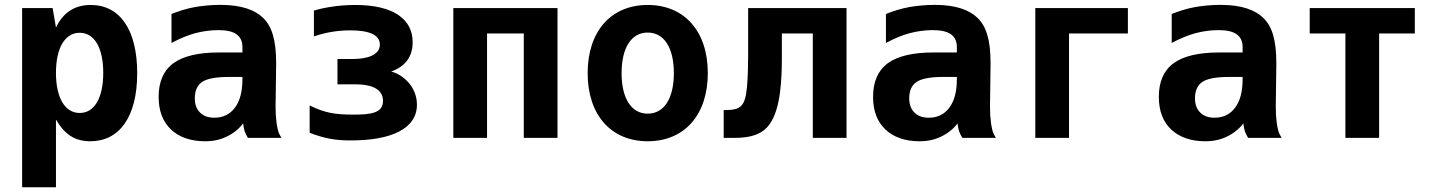

<svg xmlns="http://www.w3.org/2000/svg" viewBox="-20 -581 6061 809"><path d="M73.2 208H215.8V-77.1C253.4 -13.2 296.9 14.2 360.4 14.2C482.9 14.2 558.1 -87.9 558.1 -272.9C558.1 -455.1 485.4 -560.1 362.3 -560.1C292.5 -560.1 245.1 -526.4 215.8 -464.8L201.7 -546.9H73.2ZM315.9 -105C253.9 -105 215.8 -168.5 215.8 -273.9C215.8 -379.4 253.9 -442.9 315.9 -442.9C377.9 -442.9 415 -379.4 415 -273.9C415 -168.5 377.9 -105 315.9 -105Z M843.3 14.2C879.9 14.2 907.7 7.8 935.1 -5.4C962.9 -18.6 986.3 -37.1 1004.4 -61C1005.9 -47.9 1008.8 -34.7 1010.7 -28.3C1013.2 -21.5 1018.6 -9.8 1024.4 0H1166C1161.1 -7.3 1155.3 -18.6 1152.3 -28.3C1150.4 -34.7 1147.5 -47.9 1145.5 -61C1144.5 -69.3 1143.1 -83.5 1142.1 -96.2C1141.6 -105 1141.1 -120.1 1141.1 -133.8C1141.1 -157.2 1143.6 -278.3 1143.6 -314.5C1143.6 -415.5 1124.5 -470.7 1088.9 -505.4C1055.2 -538.1 999.5 -560.5 908.7 -560.5C866.2 -560.5 825.2 -555.7 798.8 -550.8C766.6 -544.9 729.5 -533.2 702.6 -522V-399.9C737.3 -418.9 772.5 -433.1 803.2 -441.4C835 -449.7 869.1 -454.1 899.9 -454.1C933.6 -454.1 959.5 -448.7 976.6 -436.5C992.2 -425.3 1001.5 -407.7 1001.5 -383.8V-359.9H902.3C815.9 -359.9 752 -344.7 710.4 -314.5C668 -283.2 648.4 -234.9 648.4 -172.9C648.4 -113.8 666 -67.9 700.7 -35.2C735.4 -2.4 784.7 14.2 843.3 14.2ZM883.3 -85C856.9 -85 837.4 -92.3 822.8 -106.9C808.1 -121.6 800.8 -140.6 800.8 -167C800.8 -198.7 811.5 -222.7 832.5 -236.3C853.5 -250 891.1 -256.8 944.3 -256.8H1001.5V-247.1C1001.5 -195.8 991.2 -156.2 970.2 -127.9C949.2 -99.1 919.4 -85 883.3 -85Z M1459 10.7C1628.4 10.7 1736.8 -38.6 1736.8 -140.1C1736.8 -213.4 1680.7 -265.6 1628.4 -279.8C1669.4 -293.5 1718.8 -327.1 1718.8 -402.8C1718.8 -500 1638.2 -560.1 1477.1 -560.1C1401.4 -560.1 1337.4 -546.9 1302.7 -536.6V-427.7C1353 -444.8 1403.3 -453.1 1456.1 -453.1C1538.6 -453.1 1580.6 -432.6 1580.6 -393.1C1580.6 -347.2 1522.9 -332.5 1468.8 -332.5H1401.9V-225.6H1481.4C1526.9 -225.6 1593.8 -214.8 1593.8 -155.8C1593.8 -104 1541.5 -98.1 1469.2 -98.1C1391.1 -98.1 1349.1 -105 1284.7 -136.7V-21.5C1352.1 4.4 1397.9 10.7 1459 10.7Z M1890.1 0H2032.2V-439.9H2187V0H2329.1V-546.9H1890.1Z M2709 14.2C2863.8 14.2 2962.4 -96.7 2962.4 -272.9C2962.4 -449.2 2863.8 -560.1 2709 -560.1C2554.7 -560.1 2456.1 -449.2 2456.1 -272.9C2456.1 -96.7 2554.7 14.2 2709 14.2ZM2709 -102.1C2640.6 -102.1 2599.1 -165.5 2599.1 -272.9C2599.1 -380.4 2640.6 -443.8 2709 -443.8C2777.8 -443.8 2819.3 -380.4 2819.3 -272.9C2819.3 -165.5 2777.8 -102.1 2709 -102.1Z M3029.3 0H3075.7C3147.9 0 3192.9 -17.1 3221.7 -56.2C3270 -121.1 3274.4 -248.5 3274.4 -343.8V-439.9H3404.8V0H3546.9V-546.9H3132.3V-341.8C3132.3 -303.2 3130.9 -252 3127.4 -214.4C3119.6 -132.8 3101.6 -117.2 3034.2 -117.2H3029.3Z M3853.5 14.2C3890.1 14.2 3918 7.8 3945.3 -5.4C3973.1 -18.6 3996.6 -37.1 4014.6 -61C4016.1 -47.9 4019 -34.7 4021 -28.3C4023.4 -21.5 4028.8 -9.8 4034.7 0H4176.3C4171.4 -7.3 4165.5 -18.6 4162.6 -28.3C4160.6 -34.7 4157.7 -47.9 4155.8 -61C4154.8 -69.3 4153.3 -83.5 4152.3 -96.2C4151.9 -105 4151.4 -120.1 4151.4 -133.8C4151.4 -157.2 4153.8 -278.3 4153.8 -314.5C4153.8 -415.5 4134.8 -470.7 4099.1 -505.4C4065.4 -538.1 4009.8 -560.5 3918.9 -560.5C3876.5 -560.5 3835.4 -555.7 3809.1 -550.8C3776.9 -544.9 3739.7 -533.2 3712.9 -522V-399.9C3747.6 -418.9 3782.7 -433.1 3813.5 -441.4C3845.2 -449.7 3879.4 -454.1 3910.2 -454.1C3943.8 -454.1 3969.7 -448.7 3986.8 -436.5C4002.4 -425.3 4011.7 -407.7 4011.7 -383.8V-359.9H3912.6C3826.2 -359.9 3762.2 -344.7 3720.7 -314.5C3678.2 -283.2 3658.7 -234.9 3658.7 -172.9C3658.7 -113.8 3676.3 -67.9 3710.9 -35.2C3745.6 -2.4 3794.9 14.2 3853.5 14.2ZM3893.6 -85C3867.2 -85 3847.7 -92.3 3833 -106.9C3818.4 -121.6 3811 -140.6 3811 -167C3811 -198.7 3821.8 -222.7 3842.8 -236.3C3863.8 -250 3901.4 -256.8 3954.6 -256.8H4011.7V-247.1C4011.7 -195.8 4001.5 -156.2 3980.5 -127.9C3959.5 -99.1 3929.7 -85 3893.6 -85Z M4342.3 0H4484.4V-439.9H4732.4V-546.9H4342.3Z M5057.6 14.2C5094.2 14.2 5122.1 7.8 5149.4 -5.4C5177.2 -18.6 5200.7 -37.1 5218.8 -61C5220.2 -47.9 5223.1 -34.7 5225.1 -28.3C5227.5 -21.5 5232.9 -9.8 5238.8 0H5380.4C5375.5 -7.3 5369.6 -18.6 5366.7 -28.3C5364.7 -34.7 5361.8 -47.9 5359.9 -61C5358.9 -69.3 5357.4 -83.5 5356.4 -96.2C5356 -105 5355.5 -120.1 5355.5 -133.8C5355.5 -157.2 5357.9 -278.3 5357.9 -314.5C5357.9 -415.5 5338.9 -470.7 5303.2 -505.4C5269.5 -538.1 5213.9 -560.5 5123 -560.5C5080.6 -560.5 5039.6 -555.7 5013.2 -550.8C4981 -544.9 4943.8 -533.2 4917 -522V-399.9C4951.7 -418.9 4986.8 -433.1 5017.6 -441.4C5049.3 -449.7 5083.5 -454.1 5114.3 -454.1C5147.9 -454.1 5173.8 -448.7 5190.9 -436.5C5206.5 -425.3 5215.8 -407.7 5215.8 -383.8V-359.9H5116.7C5030.3 -359.9 4966.3 -344.7 4924.8 -314.5C4882.3 -283.2 4862.8 -234.9 4862.8 -172.9C4862.8 -113.8 4880.4 -67.9 4915 -35.2C4949.7 -2.4 4999 14.2 5057.6 14.2ZM5097.7 -85C5071.3 -85 5051.8 -92.3 5037.1 -106.9C5022.5 -121.6 5015.1 -140.6 5015.1 -167C5015.1 -198.7 5025.9 -222.7 5046.9 -236.3C5067.9 -250 5105.5 -256.8 5158.7 -256.8H5215.8V-247.1C5215.8 -195.8 5205.6 -156.2 5184.6 -127.9C5163.6 -99.1 5133.8 -85 5097.7 -85Z M5648.9 0H5791V-439.9H5941.4V-546.9H5498.5V-439.9H5648.9Z"/></svg>

Font: Hack
Style: Bold
Weight: 700
Monospace: yes
Designer: Christopher Simpkins
Foundry: Christopher Simpkins
Version: Version 2.010